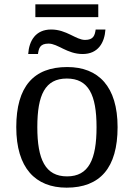

<svg xmlns="http://www.w3.org/2000/svg" viewBox="-20 -855 617 885"><path d="M143 -776H433V-835H143ZM110 -606H155C159 -633 164 -654 204 -654C247 -654 289 -606 361 -606C432 -606 462 -658 466 -719H421C417 -692 411 -671 372 -671C330 -671 287 -719 216 -719C144 -719 114 -667 110 -606ZM287 10C441 10 522 -81 522 -269C522 -456 434 -546 290 -546C135 -546 55 -456 55 -269C55 -81 143 10 287 10ZM289 -42C189 -42 152 -120 152 -269C152 -418 188 -493 288 -493C388 -493 425 -418 425 -269C425 -120 389 -42 289 -42Z"/></svg>

Font: Noto Serif Thai
Style: Regular
Weight: 400
Designer: Monotype Design Team
Foundry: Monotype Imaging Inc.
Version: Version 1.901